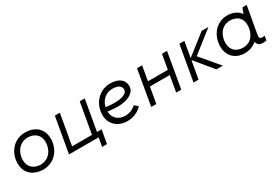

<svg xmlns="http://www.w3.org/2000/svg" viewBox="54 -1426 3552 2453"><g transform="rotate(-30 1830.0 -200.0)"><path d="M300 4C484 4 582 -145 582 -293C582 -428 491 -524 334 -524C157 -524 55 -377 55 -227C55 -38 218 4 300 4ZM305 -68C201 -68 134 -133 134 -233C134 -340 203 -452 333 -452C414 -452 503 -406 503 -287C503 -181 436 -68 305 -68Z M1203 -70H1135L1214 -520H1140L1061 -70H768L847 -520H773L682 0H1119L1096 128H1168Z M1545 5C1628 5 1708 -27 1763 -88L1711 -132C1678 -95 1619 -68 1556 -68C1449 -68 1383 -136 1382 -229C1429 -222 1479 -217 1528 -217C1664 -217 1787 -268 1787 -372C1787 -467 1712 -523 1587 -523C1429 -523 1303 -393 1303 -220C1303 -92 1398 5 1545 5ZM1388 -289C1409 -383 1482 -450 1578 -450C1669 -450 1707 -417 1707 -366C1707 -310 1628 -280 1514 -280C1473 -280 1429 -284 1388 -289Z M2353 -520 2316 -305H2023L2060 -520H1985L1895 0H1970L2011 -235H2304L2263 0H2338L2428 -520Z M2519 0H2593L2638 -257H2644L2856 0H2951L2722 -271L3039 -520H2939L2649 -293H2644L2684 -520H2610Z M3538 5C3558 5 3574 4 3594 1L3605 -65C3592 -62 3579 -61 3565 -61C3533 -61 3525 -80 3533 -127L3603 -520H3542C3529 -495 3518 -466 3511 -439C3470 -494 3404 -528 3319 -528C3142 -528 3044 -374 3044 -227C3044 -90 3135 4 3279 4C3341 4 3405 -18 3455 -61C3462 -19 3490 5 3538 5ZM3320 -454C3370 -454 3484 -431 3484 -292C3484 -188 3427 -69 3294 -69C3189 -69 3124 -131 3124 -233C3124 -341 3187 -454 3320 -454Z"/></g></svg>

Font: Fixel Display 20240404
Style: Italic
Weight: 400
Italic angle: -10°
Designer: AlfaBravo + MacPaw
Foundry: Kyrylo Tkachov, Marchela Mozhyna, Serhii Makarenko, Maria Weinstein, Zakhar Kryvoshyya
Version: Version 1.211;Glyphs 3.2 (3225)